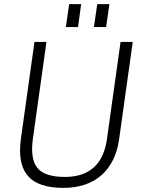

<svg xmlns="http://www.w3.org/2000/svg" viewBox="-20 -903 689 930"><path d="M287 7Q165 7 115 -51Q65 -109 81 -229L147 -700H205L139 -229Q126 -131 162 -88.5Q198 -46 294 -46Q472 -46 498 -229L564 -700H623L557 -229Q549 -172 527.5 -128.5Q506 -85 471.5 -54.5Q437 -24 390.5 -8.5Q344 7 287 7ZM373 -883 358 -772H299L315 -883ZM510 -883 494 -772H435L451 -883Z"/></svg>

Font: Pathway Extreme 8pt Thin 12pt
Style: Italic
Weight: 100
Italic angle: -8°
Version: Version 1.001;gftools[0.9.26]